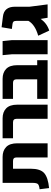

<svg xmlns="http://www.w3.org/2000/svg" viewBox="888 -1520 653 2470"><g transform="rotate(-90 1215.0 -285.5)"><path d="M30 19 15 -103Q69 -109 83 -126.5Q97 -144 97 -194V-579H431Q511 -579 558.5 -533Q606 -487 606 -390V0H424V-400Q424 -445 379 -445H279V-218Q279 -93 222 -43.5Q165 6 30 19Z M921 0V-400Q921 -445 876 -445H671V-579H928Q1008 -579 1055.5 -533Q1103 -487 1103 -390V0Z M1611 -134H1675V0H1429H1178V-134H1429V-400Q1429 -445 1384 -445H1178V-579H1436Q1516 -579 1563.5 -533Q1611 -487 1611 -390Z M1751 0V-462L1740 -579H1921L1933 -462V0Z M2393 0H2221L2206 -91Q2153 -10 2056 21L1990 -121Q2133 -162 2181 -247V-399Q2181 -428 2171 -439Q2161 -450 2139 -452L2077 -460L2099 -592L2236 -575Q2363 -560 2363 -421V-233Z"/></g></svg>

Font: Assistant ExtraBold
Style: Regular
Weight: 800
Designer: Hebrew By Ben Nathan, Latin by Paul Hunt
Version: Version 2.001;PS 002.001;hotconv 1.0.88;makeotf.lib2.5.64775